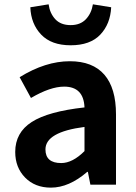

<svg xmlns="http://www.w3.org/2000/svg" viewBox="-20 -859 631 893"><path d="M216.8 13.7Q142.6 13.7 96.7 -33.2Q50.8 -80.1 50.8 -152.3Q50.8 -242.2 127.4 -291.5Q204.1 -340.8 373 -359.4Q369.1 -456.1 278.3 -456.1Q213.9 -456.1 124 -403.3L71.3 -500Q191.4 -574.2 304.7 -574.2Q411.1 -574.2 465.3 -511.7Q519.5 -449.2 519.5 -327.1V0H400.4L388.7 -59.6H385.7Q300.8 13.7 216.8 13.7ZM264.6 -100.6Q317.4 -100.6 373 -156.2V-268.6Q191.4 -245.1 191.4 -164.1Q191.4 -100.6 264.6 -100.6ZM308.6 -648.4Q218.8 -648.4 171.4 -698.2Q124 -748 121.1 -825.2L206.1 -838.9Q211.9 -796.9 237.3 -769.5Q262.7 -742.2 308.6 -742.2Q353.5 -742.2 379.4 -769.5Q405.3 -796.9 412.1 -838.9L497.1 -825.2Q493.2 -747.1 446.3 -697.8Q399.4 -648.4 308.6 -648.4Z"/></svg>

Font: Nasu
Style: Bold
Weight: 700
Designer: Ryoko NISHIZUKA (kana &amp; ideographs); Paul D. Hunt (Latin, Greek &amp; Cyrillic); Wenlong ZHANG (bopomofo); Sandoll C
Version: Version 2014.1215